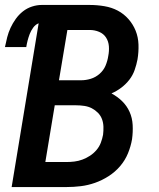

<svg xmlns="http://www.w3.org/2000/svg" viewBox="-22 -755 642 775"><path d="M25 0 134 -661Q121 -656 112 -643.5Q103 -631 98 -618Q93 -605 89.5 -591.5Q86 -578 84 -565H-2Q2 -585 7 -604.5Q12 -624 20.5 -642.5Q29 -661 41.5 -678.5Q54 -696 70.5 -709Q87 -722 107 -728.5Q127 -735 146 -735H340Q370 -735 399.5 -730Q429 -725 453.5 -712Q478 -699 496.5 -678Q515 -657 525.5 -631Q536 -605 537 -575Q538 -545 533 -515Q529 -494 521.5 -472.5Q514 -451 500 -433Q486 -415 467.5 -401Q449 -387 428 -378Q452 -365 471 -346.5Q490 -328 501 -303.5Q512 -279 513.5 -250.5Q515 -222 511 -193Q506 -164 494.5 -136Q483 -108 463 -84.5Q443 -61 416.5 -44Q390 -27 361.5 -17Q333 -7 304 -3.5Q275 0 247 0ZM216 -431H305Q325 -431 344.5 -437Q364 -443 380 -457Q396 -471 404 -490Q412 -509 415 -529Q419 -549 417.5 -568.5Q416 -588 406 -603.5Q396 -619 378 -626.5Q360 -634 340 -634H250ZM161 -101H246Q262 -101 278.5 -103Q295 -105 311 -111Q327 -117 341.5 -126.5Q356 -136 367.5 -149.5Q379 -163 385 -179Q391 -195 394 -211Q396 -227 395.5 -243.5Q395 -260 389.5 -274.5Q384 -289 373 -300Q362 -311 348.5 -318Q335 -325 318.5 -327.5Q302 -330 285 -330H199Z"/></svg>

Font: Iosevka Aile
Style: Bold Italic
Weight: 700
Italic angle: -9°
Designer: Belleve Invis
Foundry: Belleve Invis
Version: Version 28.0.1; ttfautohint (v1.8.4)